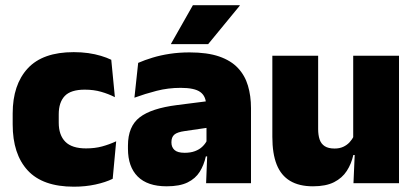

<svg xmlns="http://www.w3.org/2000/svg" viewBox="-20 -708 1608 742"><path d="M265.5 13.5Q145 13.5 87 -49.5Q29 -112.5 29 -227V-269.5Q29 -380.5 87 -443.5Q145 -506.5 265 -506.5Q294.5 -506.5 321 -502.8Q347.5 -499 370 -492.2Q392.5 -485.5 410 -477L424 -332.5Q399.5 -345 371 -353.2Q342.5 -361.5 307.5 -361.5Q253.5 -361.5 230.2 -337Q207 -312.5 207 -266.5V-234Q207 -186 232.5 -160.2Q258 -134.5 312.5 -134.5Q346.5 -134.5 374.2 -142Q402 -149.5 429 -162L415.5 -17Q388 -3.5 349 5Q310 13.5 265.5 13.5Z M950 0H776.5L781.5 -126L778 -130.5V-283.5L776.5 -301.5Q776.5 -336 754.2 -352.2Q732 -368.5 678.5 -368.5Q630 -368.5 585.2 -357Q540.5 -345.5 499.5 -330.5L514 -465Q539 -476 569.5 -485.2Q600 -494.5 636 -500Q672 -505.5 712.5 -505.5Q781 -505.5 826.8 -489.8Q872.5 -474 899.5 -445.2Q926.5 -416.5 938.2 -377Q950 -337.5 950 -290ZM624 12Q550 12 512.2 -25.8Q474.5 -63.5 474.5 -133V-145.5Q474.5 -219.5 519.8 -254.5Q565 -289.5 664.5 -302L790 -318L800.5 -217L694 -201.5Q665 -197.5 653.8 -187.8Q642.5 -178 642.5 -159V-157Q642.5 -139.5 654.2 -128.5Q666 -117.5 693.5 -117.5Q716.5 -117.5 733.2 -123.8Q750 -130 761.2 -140.5Q772.5 -151 779 -163.5L804 -103.5H775.5Q768 -70 751.8 -44Q735.5 -18 705 -3Q674.5 12 624 12ZM641 -539 725.5 -688H906.5V-686L784.5 -537.5H641Z M1032.5 -492.5H1209.5V-209.5Q1209.5 -186 1215.2 -169Q1221 -152 1235 -143Q1249 -134 1273 -134Q1292 -134 1306.2 -140.5Q1320.5 -147 1330.8 -158Q1341 -169 1347 -182L1374 -109H1345.5Q1338 -75 1320.2 -47.5Q1302.5 -20 1271 -4Q1239.5 12 1189.5 12Q1136 12 1101 -9Q1066 -30 1049.2 -72.2Q1032.5 -114.5 1032.5 -179ZM1345 -492.5H1522V0H1346L1351.5 -126.5L1345 -144.5Z"/></svg>

Font: Anek Devanagari ExtraBold
Style: Regular
Weight: 800
Designer: Kailash Malviya (Devanagari) & Yesha Goshar (Latin)
Foundry: Ek Type
Version: Version 1.003